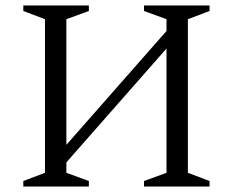

<svg xmlns="http://www.w3.org/2000/svg" viewBox="-20 -680 849 700"><path d="M65 0V-20L144 -50V-610L65 -640V-660H304V-640L222 -610V-152L587 -567V-610L505 -640V-660H744V-640L665 -610V-50L744 -20V0H505V-20L587 -50V-503L222 -88V-50L304 -20V0Z"/></svg>

Font: Spectral SC Light
Style: Regular
Weight: 300
Designer: Jean-Baptiste Levee
Foundry: Production Type
Version: Version 2.001